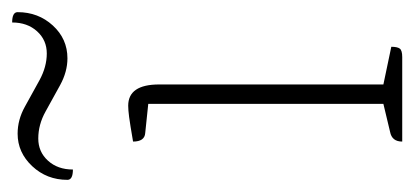

<svg xmlns="http://www.w3.org/2000/svg" viewBox="-206 -479 682 316"><g transform="rotate(-90 135.0 -321.0)"><path d="M60 0Q60 -17 76 -20L122 -31V-418L74 -423Q60 -424 60 -443Q89 -448 100.5 -449.5Q112 -451 119 -451Q154 -451 154 -400V-31L216 -18Q216 -8 213 -4Q210 0 199 0ZM65 -599Q43 -599 28.5 -583Q14 -567 14 -542Q-3 -542 -3 -551Q-3 -585 19.5 -609Q42 -633 73 -633Q96 -633 117.5 -621Q139 -609 161 -597Q183 -585 205 -585Q227 -585 241.5 -601Q256 -617 256 -642Q273 -642 273 -633Q273 -599 251 -575Q229 -551 197 -551Q175 -551 153 -563Q131 -575 109.5 -587Q88 -599 65 -599Z"/></g></svg>

Font: Petrona Thin
Style: Regular
Weight: 100
Designer: Ringo R. Seeber
Foundry: Ringo R. Seeber
Version: Version 2.001; ttfautohint (v1.8.3)